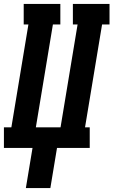

<svg xmlns="http://www.w3.org/2000/svg" viewBox="-35 -755 579 980"><path d="M97 205 131 0H-15V-105H23L110 -630H86V-735H273V-630H235L148 -105H274L361 -630H337V-735H524V-630H486L399 -105H423V0H256L222 205Z"/></svg>

Font: Iosevka Slab Extrabold Oblique
Style: Regular
Weight: 800
Italic angle: -9°
Monospace: yes
Designer: Belleve Invis
Foundry: Belleve Invis
Version: Version 11.1.1; ttfautohint (v1.8.3)